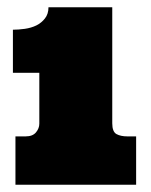

<svg xmlns="http://www.w3.org/2000/svg" viewBox="-20 -739 410 522"><path d="M15.1 -658.2Q29.8 -658.2 47.4 -660.6Q64.9 -663.1 78.9 -669.9Q92.8 -676.8 102.3 -689Q111.8 -701.2 111.8 -719.2H285.2V-403.8Q285.2 -380.9 296.6 -374.5Q308.1 -368.2 326.2 -368.2H350.1V-236.8H22V-368.2H49.8Q68.8 -368.2 77.9 -379.2Q86.9 -390.1 86.9 -402.8V-541H15.1Z"/></svg>

Font: Ultra
Style: Regular
Weight: 400
Designer: Astigmatic (AOETI)
Foundry: Astigmatic (AOETI)
Version: Version 1.000